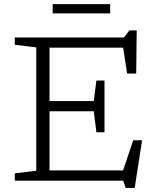

<svg xmlns="http://www.w3.org/2000/svg" viewBox="-20 -892 770 948"><path d="M53 0V-36L159 -49V-658L53 -671V-707H592L619 -742H655L652.5 -529H607.5L588 -656.5H224.5V-393H443L456 -494.5H496V-239H456L443 -342.5H224.5V-50.5H587.5L638 -199.5H681.5L645 36H600.5L588.5 0ZM240 -826V-871.5H524V-826Z"/></svg>

Font: Newsreader Caption Light
Style: Regular
Weight: 300
Designer: Hugues Gentile
Foundry: Production Type
Version: Version 1.001